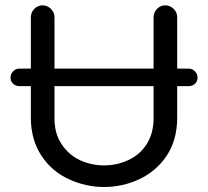

<svg xmlns="http://www.w3.org/2000/svg" viewBox="-20 -708 800 738"><path d="M246.1 -18.6Q178.7 -48.8 138.7 -110.4Q98.6 -171.9 98.6 -255.9V-377H54.7Q40 -377 30.3 -386.2Q20.5 -395.5 20.5 -410.2Q20.5 -423.8 30.8 -434.1Q41 -444.3 54.7 -444.3H98.6V-641.6Q98.6 -660.2 111.8 -673.8Q125 -687.5 143.6 -687.5Q162.1 -687.5 175.8 -673.8Q189.5 -660.2 189.5 -641.6V-444.3H570.3V-641.6Q570.3 -660.2 583.5 -673.8Q596.7 -687.5 615.2 -687.5Q633.8 -687.5 647.5 -673.8Q661.1 -660.2 661.1 -641.6V-444.3H705.1Q718.8 -444.3 729 -434.1Q739.3 -423.8 739.3 -410.2Q739.3 -395.5 729.5 -386.2Q719.7 -377 705.1 -377H661.1V-255.9Q661.1 -169.9 620.1 -108.4Q580.1 -49.8 516.1 -19.5Q452.1 10.7 379.9 10.7Q309.6 10.7 246.1 -18.6ZM216.8 -154.3Q242.2 -114.3 285.6 -93.3Q329.1 -72.3 379.9 -72.3Q429.7 -72.3 473.6 -92.8Q519.5 -114.3 544.9 -155.8Q570.3 -197.3 570.3 -252.9V-377H189.5V-252.9Q189.5 -193.4 216.8 -154.3Z"/></svg>

Font: jf-openhuninn-2.0
Style: Regular
Weight: 400
Designer: [Kosugi Maru]
Designed by MOTOYA      

[Varela Round]
Joe Prince (Latin component); Avraham Cornfeld (Hebrew component)
Foundry: justfont CO.,LTD.
Version: 2.0